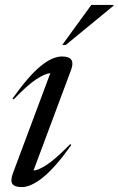

<svg xmlns="http://www.w3.org/2000/svg" viewBox="-20 -752 482 782"><path d="M32.5 -46 185 -454Q163.5 -452.5 127.8 -429.2Q92 -406 35.5 -347L31 -350.5Q95.5 -441.5 144.2 -481.8Q193 -522 233 -522Q290.5 -522 269 -466L116.5 -57.5Q135.5 -58 170.8 -81Q206 -104 266 -165L270.5 -161.5Q206 -70.5 156 -30.2Q106 10 69 10Q39.5 10 30.5 -2.8Q21.5 -15.5 32.5 -46ZM233.5 -569 352 -732H442.5L441.5 -728L248 -569Z"/></svg>

Font: Newsreader 72pt
Style: Italic
Weight: 400
Italic angle: -17°
Designer: Hugues Gentile
Foundry: Production Type
Version: Version 1.003; ttfautohint (v1.8.3)